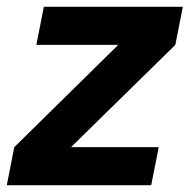

<svg xmlns="http://www.w3.org/2000/svg" viewBox="-31 -545 558 565"><path d="M414 0H-11L11 -112L317 -413H76L98 -525H507L485 -413L178 -112H436Z"/></svg>

Font: IBM Plex Sans Var
Style: Italic
Weight: 400
Italic angle: -11.31°
Designer: Mike Abbink, Paul van der Laan, Pieter van Rosmalen
Foundry: Bold Monday
Version: Version 1.001